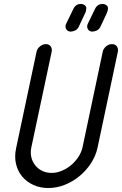

<svg xmlns="http://www.w3.org/2000/svg" viewBox="-20 -947 614 966"><path d="M138 -207Q132 -180 137.5 -156.5Q143 -133 157.5 -115Q172 -97 193 -87Q214 -77 240 -77Q265 -77 290.5 -87.5Q316 -98 337 -115.5Q358 -133 373.5 -156Q389 -179 395 -205L497 -687Q500 -702 513.5 -713.5Q527 -725 543 -725Q560 -725 568 -713.5Q576 -702 573 -687L471 -205Q462 -163 438 -126Q414 -89 380 -61Q346 -33 305.5 -17Q265 -1 223 -1Q182 -1 148 -16.5Q114 -32 91.5 -59Q69 -86 60.5 -122.5Q52 -159 61 -201L164 -687Q167 -702 181 -713.5Q195 -725 211 -725Q227 -725 235 -713.5Q243 -702 240 -687ZM349 -902Q361 -927 386 -927H392Q397 -926 403 -923Q409 -920 412.5 -913.5Q416 -907 413 -895Q413 -892 412 -889L408 -880L376 -812Q369 -798 356.5 -793Q344 -788 336 -788Q323 -788 315.5 -797Q308 -806 310 -820Q312 -826 314 -830ZM458 -902Q470 -927 495 -927H500Q506 -926 512 -923Q518 -920 521.5 -913.5Q525 -907 522 -895Q522 -892 520 -889L517 -880L485 -812Q478 -798 465.5 -793Q453 -788 445 -788Q432 -788 424.5 -797Q417 -806 419 -820Q421 -826 423 -830Z"/></svg>

Font: VDS Compensated
Style: Light Italic
Weight: 300
Italic angle: -12°
Designer: artmaker
Foundry: artmaker
Version: Version 1.000 2012 initial release